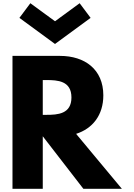

<svg xmlns="http://www.w3.org/2000/svg" viewBox="-20 -1172 834 1192"><path d="M245.5 -459V-675H267.5C338.5 -675 423.5 -670 423.5 -567C423.5 -464 338.5 -459 267.5 -459ZM57.5 -825V0H245.5V-326L497.5 0H736.5L452.5 -341C553.5 -373 621.5 -456 621.5 -580C621.5 -742 505.5 -825 352.5 -825ZM168.5 -1152 100.5 -1061 321.5 -899 542.5 -1061 474.5 -1152 321.5 -1040Z"/></svg>

Font: Sztylet
Style: Bd
Weight: 700
Foundry: Cannot Into Space Fonts, PlusOne Fonts
Version: Version 0.12